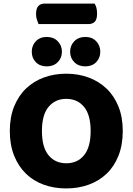

<svg xmlns="http://www.w3.org/2000/svg" viewBox="-20 -1038 743 1076"><path d="M196 -903Q192 -912 187 -927Q182 -942 182 -958Q182 -991 195 -1004.5Q208 -1018 231 -1018H510Q517 -1008 520.5 -993.5Q524 -979 524 -962Q524 -929 511 -916Q498 -903 475 -903ZM668 -304Q668 -226 644 -165.5Q620 -105 577.5 -64.5Q535 -24 477 -3Q419 18 351 18Q283 18 225 -3Q167 -24 125 -65Q83 -106 59 -166Q35 -226 35 -304Q35 -382 59.5 -442Q84 -502 126.5 -542.5Q169 -583 226.5 -604Q284 -625 351 -625Q418 -625 475.5 -604Q533 -583 576 -542.5Q619 -502 643.5 -442Q668 -382 668 -304ZM488 -304Q488 -394 451 -439Q414 -484 351 -484Q290 -484 252.5 -439.5Q215 -395 215 -304Q215 -213 252 -168Q289 -123 352 -123Q414 -123 451 -168Q488 -213 488 -304ZM327 -748Q327 -713 303.5 -689.5Q280 -666 242 -666Q204 -666 181 -689.5Q158 -713 158 -748Q158 -783 181 -807Q204 -831 242 -831Q280 -831 303.5 -807Q327 -783 327 -748ZM542 -748Q542 -713 519 -689.5Q496 -666 458 -666Q420 -666 396.5 -689.5Q373 -713 373 -748Q373 -783 396.5 -807Q420 -831 458 -831Q496 -831 519 -807Q542 -783 542 -748Z"/></svg>

Font: Baloo Paaji 2 ExtraBold
Style: Regular
Weight: 800
Designer: Shuchita Grover, Noopur Datye and Ek Type
Foundry: Ek Type
Version: Version 1.640;hotconv 1.0.111;makeotfexe 2.5.65597; ttfautoh